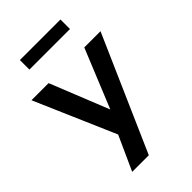

<svg xmlns="http://www.w3.org/2000/svg" viewBox="-257 -782 1054 1054"><g transform="rotate(-45 270.0 -255.0)"><path d="M116 180 218 -45V7L3 -489H136L288 -110H258L413 -489H539L245 180ZM114 -616V-690H429V-616Z"/></g></svg>

Font: NunitoSans3
Style: Bold
Weight: 700
Designer: Vernon Adams
Foundry: Vernon Adams
Version: Version 3.101;gftools[0.9.27]